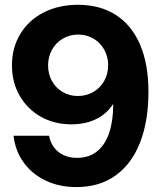

<svg xmlns="http://www.w3.org/2000/svg" viewBox="-20 -759 661 791"><path d="M35.9 -199.8H182.2Q187.3 -172 202.7 -151.5Q218.2 -131.1 242.2 -119.8Q266.3 -108.6 297.2 -108.6Q347 -108.6 380.4 -135.9Q413.8 -163.2 430.1 -212.7Q446.5 -262.2 446.5 -329.7H445.5Q427.4 -302.1 401.9 -283.7Q376.3 -265.3 344 -256Q311.8 -246.7 274.2 -246.7Q204.3 -246.7 148.5 -278Q92.7 -309.3 61 -364.6Q29.3 -419.9 29.3 -489.5Q29.3 -562.9 64 -619.7Q98.6 -676.5 160.4 -707.9Q222.2 -739.3 301.2 -739.3Q392.4 -739.3 457.8 -697.1Q523.1 -654.9 557.4 -574.4Q591.6 -493.9 591.6 -381.1Q591.6 -260.9 557.3 -172.5Q522.9 -84.1 456.3 -36.2Q389.7 11.7 295.1 11.7Q223.2 11.7 166.7 -15.7Q110.2 -43.1 76.3 -91.2Q42.5 -139.3 35.9 -199.8ZM425.6 -489.8Q425.6 -525.4 409.4 -554.4Q393.3 -583.4 365 -600Q336.8 -616.6 302.3 -616.6Q267.4 -616.6 239 -600Q210.6 -583.4 194.4 -554.3Q178.1 -525.2 178.1 -489.5Q178.1 -453.9 194.1 -425.1Q210.1 -396.3 238.2 -379.9Q266.4 -363.5 301.2 -363.5Q335.8 -363.5 364.4 -380Q392.9 -396.5 409.2 -425.5Q425.6 -454.5 425.6 -489.8Z"/></svg>

Font: Intratopia Thin
Style: Regular
Weight: 100
Designer: Rasmus Andersson
Foundry: rsms
Version: Version 3.000;Glyphs 3.2.3 (3260)